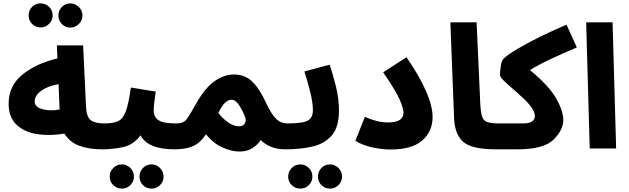

<svg xmlns="http://www.w3.org/2000/svg" viewBox="-20 -877 3715 1134"><path d="M675 -73Q675 -104 656.5 -126Q638 -148 596 -148Q541 -148 516 -167Q491 -186 488 -248L471 -609H316L319 -532Q193 -502 112 -436Q31 -370 31 -264Q31 -185 77 -141Q123 -97 198 -85Q273 -73 361 -88Q390 -38 447.5 -16.5Q505 5 586 5Q630 5 652.5 -16.5Q675 -38 675 -73ZM185 -277Q185 -313 223.5 -341Q262 -369 326 -380L332 -230Q274 -220 229.5 -232.5Q185 -245 185 -277ZM395 -714Q424 -714 445.5 -735Q467 -756 467 -785Q467 -815 445.5 -836Q424 -857 395 -857Q366 -857 345.5 -836Q325 -815 325 -785Q325 -756 345.5 -735Q366 -714 395 -714ZM220 -715Q249 -715 270 -736Q291 -757 291 -786Q291 -816 270 -836.5Q249 -857 220 -857Q190 -857 169.5 -836.5Q149 -816 149 -786Q149 -757 169.5 -736Q190 -715 220 -715Z M1101 -73Q1101 -104 1082.5 -126Q1064 -148 1022 -148Q944 -148 916 -167Q888 -186 888 -224Q888 -252 892.5 -283Q897 -314 900 -336L753 -360Q740 -266 723.5 -220.5Q707 -175 677.5 -161.5Q648 -148 596 -148L586 5Q647 5 708 -8.5Q769 -22 810 -78Q853 5 1012 5Q1056 5 1078.5 -16.5Q1101 -38 1101 -73ZM875 237Q904 237 925 216.5Q946 196 946 166Q946 136 925 115Q904 94 875 94Q845 94 824.5 115Q804 136 804 166Q804 196 824.5 216.5Q845 237 875 237ZM700 237Q729 237 750 216.5Q771 196 771 166Q771 136 750 115Q729 94 700 94Q670 94 649 115Q628 136 628 166Q628 196 649 216.5Q670 237 700 237Z M1667 5Q1710 5 1733.5 -16.5Q1757 -38 1757 -73Q1757 -104 1738.5 -126Q1720 -148 1677 -148Q1639 -148 1611 -175Q1583 -202 1552 -268Q1514 -352 1470.5 -394.5Q1427 -437 1362 -437Q1304 -437 1248 -398Q1192 -359 1142 -271Q1101 -198 1082.5 -173Q1064 -148 1022 -148L1012 5Q1076 5 1119 -13.5Q1162 -32 1197 -84Q1240 -30 1294 -6Q1348 18 1396 18Q1439 18 1470.5 -2Q1502 -22 1520 -50Q1574 5 1667 5ZM1270 -210Q1306 -288 1348 -288Q1369 -288 1388.5 -261Q1408 -234 1426 -190Q1436 -166 1426 -148.5Q1416 -131 1393 -131Q1358 -131 1324 -156.5Q1290 -182 1270 -210Z M1667 5Q1754 5 1825.5 -11.5Q1897 -28 1939.5 -77Q1982 -126 1982 -224Q1982 -295 1963.5 -369Q1945 -443 1927 -495L1778 -455Q1795 -402 1811.5 -337Q1828 -272 1828 -227Q1828 -182 1798.5 -165Q1769 -148 1677 -148ZM1929 237Q1958 237 1979 216.5Q2000 196 2000 166Q2000 136 1979 115Q1958 94 1929 94Q1899 94 1878.5 115Q1858 136 1858 166Q1858 196 1878.5 216.5Q1899 237 1929 237ZM1754 237Q1783 237 1804 216.5Q1825 196 1825 166Q1825 136 1804 115Q1783 94 1754 94Q1724 94 1703 115Q1682 136 1682 166Q1682 196 1703 216.5Q1724 237 1754 237Z M2079 -45Q2124 -18 2181 -6Q2238 6 2288 6Q2412 6 2473.5 -47Q2535 -100 2535 -186Q2535 -314 2381 -539L2243 -450Q2316 -344 2339.5 -291Q2363 -238 2363 -211Q2363 -154 2272 -154Q2236 -154 2202 -163Q2168 -172 2135 -187Z M2910 5Q2954 5 2977 -16.5Q3000 -38 3000 -73Q3000 -104 2981.5 -126Q2963 -148 2920 -148Q2860 -148 2840.5 -166.5Q2821 -185 2817 -256L2795 -745H2640L2662 -178Q2666 -84 2715.5 -39.5Q2765 5 2910 5Z M3307 -168Q3307 -221 3265 -295.5Q3223 -370 3110 -463Q3160 -494 3230 -527Q3300 -560 3387 -597L3326 -731Q3247 -698 3170 -660Q3093 -622 3035 -587.5Q2977 -553 2954 -530Q2943 -520 2938 -488Q2933 -456 2933 -434Q2933 -418 2978.5 -379Q3024 -340 3066 -301Q3139 -234 3139 -192Q3139 -148 3069 -148H2921L2911 5H3036Q3191 5 3249 -52Q3307 -109 3307 -168Z M3463 0 3442 -745H3598L3619 0Z"/></svg>

Font: Noto Sans Arabic Extra
Style: Regular
Weight: 800
Designer: Nadine Chahine - Monotype Design Team
Foundry: Monotype Imaging Inc.
Version: Version 1.902